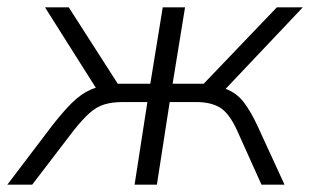

<svg xmlns="http://www.w3.org/2000/svg" viewBox="-54 -505 848 525"><path d="M-34 0 89 -162Q129 -213 155 -235Q181 -257 208 -265L69 -485H134L268 -276H357L391 -485H452L418 -276H503L703 -485H774L563 -262Q593 -251 612.5 -225.5Q632 -200 650 -161L724 0H661L594 -149Q573 -195 548 -210.5Q523 -226 482 -226H410L375 0H314L349 -226H283Q253 -226 231.5 -219.5Q210 -213 191 -196Q172 -179 148 -149L34 0Z"/></svg>

Font: Nunito Sans Light
Style: Italic
Weight: 300
Italic angle: -9°
Designer: Vernon Adams
Foundry: Vernon Adams
Version: Version 3.006; ttfautohint (v1.8.3)